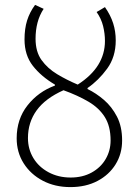

<svg xmlns="http://www.w3.org/2000/svg" viewBox="-20 -751 566 783"><path d="M268 -27Q317 -27 354 -47.5Q391 -68 411 -102.5Q431 -137 431 -178Q431 -236 407.5 -273.5Q384 -311 340.5 -336.5Q297 -362 239 -383Q165 -350 129.5 -301Q94 -252 94 -188Q94 -143 116 -106.5Q138 -70 178 -48.5Q218 -27 268 -27ZM267 12Q204 12 154.5 -14Q105 -40 76.5 -85Q48 -130 48 -187Q48 -265 92 -321Q136 -377 204 -402V-406Q148 -439 114 -482.5Q80 -526 80 -590Q80 -634 90.5 -667.5Q101 -701 123 -731L158 -715Q141 -689 133 -658.5Q125 -628 125 -593Q125 -540 149.5 -506Q174 -472 213 -448.5Q252 -425 297 -406Q353 -442 380.5 -486.5Q408 -531 408 -584Q408 -614 400.5 -644.5Q393 -675 374 -702L408 -722Q431 -689 441.5 -656Q452 -623 452 -586Q452 -519 417 -471Q382 -423 337 -392V-388Q372 -371 404 -343.5Q436 -316 457 -275.5Q478 -235 478 -178Q478 -124 451.5 -81Q425 -38 377.5 -13Q330 12 267 12Z"/></svg>

Font: Source Sans 3 ExtraLight Light
Style: Regular
Weight: 300
Version: Version 3.052;hotconv 1.1.0;makeotfexe 2.6.0